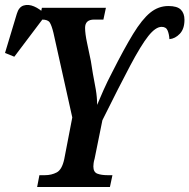

<svg xmlns="http://www.w3.org/2000/svg" viewBox="-62 -745 755 765"><path d="M86 0 95 -47H117Q143 -47 164 -58Q185 -69 194 -111L226 -277L151 -614Q144 -643 136.5 -655Q129 -667 106 -667H95L105 -714H360L350 -667H313Q277 -667 277 -634Q277 -611 285 -573.5Q293 -536 300 -502L308 -452Q314 -421 319.5 -389.5Q325 -358 325 -327Q334 -349 350 -385Q366 -421 385 -457Q433 -552 468.5 -610Q504 -668 536.5 -694.5Q569 -721 609 -721Q644 -721 658.5 -706.5Q673 -692 673 -666Q673 -630 654.5 -610.5Q636 -591 613 -589Q612 -608 606 -623Q600 -638 582 -638Q558 -638 529 -601.5Q500 -565 456.5 -483Q413 -401 346 -266L315 -113Q312 -103 311 -95Q310 -87 310 -82Q310 -59 326 -53Q342 -47 367 -47H386L376 0ZM-5 -519 -42 -534 5 -690Q13 -717 32 -723Q51 -729 73.5 -719.5Q96 -710 116 -690L115 -678Z"/></svg>

Font: Noto Serif ExtraCondensed SemiBold
Style: Italic
Weight: 600
Width: 2
Italic angle: -12°
Designer: Monotype Design Team
Foundry: Monotype Imaging Inc.
Version: Version 2.013